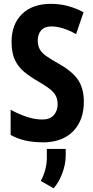

<svg xmlns="http://www.w3.org/2000/svg" viewBox="-20 -741 490 1013"><path d="M388.7 -324.2Q422.4 -277.8 422.4 -204.1Q422.4 -106.9 366.2 -48.8Q337.4 -19.5 297.9 -4.9Q257.3 9.8 208 10.3Q207 9.8 206.1 9.8Q157.2 9.8 115.7 1Q75.2 -7.8 36.1 -28.8V-162.1Q76.7 -139.6 118.7 -125.5Q163.6 -110.4 203.1 -110.4Q243.7 -110.4 264.2 -133.8Q284.2 -157.2 284.2 -191.4Q284.2 -229 261.2 -254.4Q241.7 -276.9 180.7 -312Q140.6 -335 108.9 -360.8Q76.7 -387.2 59.1 -423.8Q41 -461.9 41 -520.5Q41 -612.8 96.2 -667Q151.4 -720.7 249 -720.7Q295.9 -720.7 339.4 -709Q381.8 -697.3 420.9 -676.3L381.3 -561Q308.6 -601.6 251 -601.6Q215.8 -601.6 197.3 -581.1Q179.2 -560.5 179.2 -528.3Q179.2 -502.4 188.5 -483.4Q197.8 -464.8 221.2 -447.3Q244.6 -430.2 286.6 -406.7Q355.5 -369.1 388.7 -324.2ZM262.7 252.4 195.3 213.9Q225.6 155.8 227.1 96.7V44.9H326.7V82Q326.2 126.5 308.3 174.1Q290.5 221.7 262.7 252.4Z"/></svg>

Font: MAUL Condensed Bold
Style: Condensed Bold
Weight: 700
Designer: MAUL
Version: Version 1.0; 2020; ttfautohint (v1.8.3)